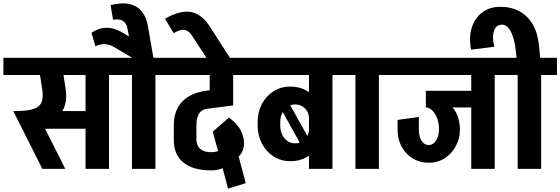

<svg xmlns="http://www.w3.org/2000/svg" viewBox="-50 -993 3295 1129"><path d="M279 -552V-653H468V-552ZM129 -236V-340H470V-236ZM89 -246 40 -340Q112 -340 148 -352.5Q184 -365 194.5 -392Q205 -419 199 -462H337Q344 -412 331 -372Q318 -332 289 -304Q260 -276 219.5 -261Q179 -246 131 -246ZM199 0 28 -340 163 -339 334 0ZM199 -462 178 -600H316L337 -462ZM-30 -552V-653H422V-552ZM453 0V-639H591V0ZM361 -552V-653H684V-552Z M726 0V-639H864V0ZM634 -552V-653H957V-552ZM767 -630 628 -712 676 -798 830 -704ZM511 -721 488 -800Q517 -820 547 -826.5Q577 -833 609.5 -826Q642 -819 676 -798L628 -712Q599 -731 569.5 -733Q540 -735 511 -721ZM733 -653 699 -827 821 -833 852 -653ZM699 -827Q693 -858 672 -870.5Q651 -883 615 -877L600 -963Q670 -980 716 -968Q762 -956 787.5 -921Q813 -886 821 -833Z M907 -552V-653H1452V-552ZM1194 9Q1085 9 1028.5 -37.5Q972 -84 972 -167L1105 -175Q1105 -151 1114 -134Q1123 -117 1143 -107.5Q1163 -98 1194 -98ZM972 -166V-258H1105V-174ZM972 -257Q972 -343 1021 -395Q1070 -447 1165 -460V-353Q1132 -347 1118.5 -322Q1105 -297 1105 -257ZM1165 -353V-460L1321 -480V-373ZM1183 -445V-630H1321V-445ZM1379 -192Q1396 -128 1365 -85.5Q1334 -43 1254 -22L1232 -103Q1256 -110 1262.5 -125Q1269 -140 1263 -162ZM1296 -301Q1361 -257 1379 -192L1263 -162Q1256 -189 1215 -225ZM1296 -301 1339 -110 1238 -83 1201 -219ZM1291 116 1208 -195 1315 -217 1395 84ZM1192 9V-98Q1215 -98 1236.5 -106Q1258 -114 1282 -128L1284 -13Q1256 -1 1235 4Q1214 9 1192 9Z M1164 -653 1080 -782 1183 -838 1302 -653ZM1080 -782Q1062 -811 1037.5 -817Q1013 -823 971 -798L920 -883Q1012 -935 1074.5 -922Q1137 -909 1183 -838Z M1767 -232V-299H1845V-232ZM1748 -90 1566 -418 1612 -454 1795 -126ZM1402 -552V-653H1847V-552ZM1465 -254V-275H1598V-254ZM1598 -274H1465Q1465 -335 1490.5 -382.5Q1516 -430 1559.5 -457Q1603 -484 1658 -484L1685 -379Q1660 -379 1640 -365.5Q1620 -352 1609 -328Q1598 -304 1598 -274ZM1845 -297H1767Q1767 -332 1743.5 -355.5Q1720 -379 1685 -379L1658 -484Q1712 -484 1754 -459.5Q1796 -435 1820.5 -393Q1845 -351 1845 -297ZM1598 -255Q1598 -226 1609 -202Q1620 -178 1640 -164Q1660 -150 1685 -150L1658 -45Q1603 -45 1559.5 -72.5Q1516 -100 1490.5 -148Q1465 -196 1465 -255ZM1845 -233Q1845 -180 1820.5 -137Q1796 -94 1754 -69.5Q1712 -45 1658 -45L1685 -150Q1720 -150 1743.5 -174Q1767 -198 1767 -233ZM1767 0V-639H1905V0ZM1675 -552V-653H1998V-552Z M2040 0V-639H2178V0ZM1948 -552V-653H2271V-552Z M2470 -36V-140Q2501 -140 2518.5 -174.5Q2536 -209 2530 -258L2652 -266Q2661 -202 2638 -150Q2615 -98 2571.5 -67Q2528 -36 2470 -36ZM2471 -36Q2419 -36 2377.5 -61Q2336 -86 2312 -130Q2288 -174 2288 -228H2413Q2413 -190 2429 -165Q2445 -140 2471 -140ZM2288 -227V-288L2413 -305V-227ZM2530 -258Q2527 -286 2515.5 -309.5Q2504 -333 2488 -347Q2472 -361 2454 -361V-418Q2518 -418 2559 -399Q2600 -380 2622.5 -346.5Q2645 -313 2652 -266ZM2454 -361V-459H2744V-361ZM2221 -552V-653H2743V-552ZM2721 0V-639H2859V0ZM2629 -552V-653H2952V-552Z M2981 -711Q2975 -754 2963.5 -785Q2952 -816 2936.5 -832Q2921 -848 2902 -848L2892 -953Q2957 -953 3005.5 -926Q3054 -899 3083 -849Q3112 -799 3119 -728ZM2720 -701Q2706 -773 2724 -830Q2742 -887 2785.5 -920Q2829 -953 2892 -953L2902 -848Q2867 -848 2854.5 -811Q2842 -774 2857 -718ZM2992 -615 2981 -711 3119 -728 3130 -615ZM2994 0V-639H3132V0ZM2902 -552V-653H3225V-552Z"/></svg>

Font: Akshar Light SemiBold
Style: Regular
Weight: 600
Version: Version 1.100